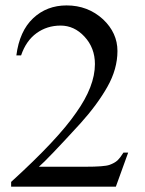

<svg xmlns="http://www.w3.org/2000/svg" viewBox="-20 -696 540 716"><path d="M458 -127 412.1 0H21.5V-17.6Q195.3 -175.8 263.7 -275.4Q334 -374 334 -457Q334 -517.6 294.9 -559.6Q256.8 -600.6 206.1 -600.6Q155.3 -600.6 116.2 -572.3Q77.1 -543.9 58.6 -489.3H41Q52.7 -580.1 103.5 -627.9Q154.3 -675.8 228.5 -675.8Q307.6 -675.8 364.3 -624Q418 -573.2 418 -505.9Q418 -438.5 380.4 -372.1Q342.8 -305.7 280.3 -236.3Q155.3 -99.6 125 -74.2H297.9Q369.1 -74.2 388.2 -81.1Q407.2 -87.9 418 -97.7Q429.7 -109.4 440.4 -127Z"/></svg>

Font: Menaion Unicode
Style: Regular
Weight: 400
Designer: Aleksandr Andreev
Foundry: Ponomar Technologies, Inc.
Version: 2.0